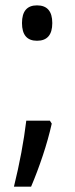

<svg xmlns="http://www.w3.org/2000/svg" viewBox="-20 -565 278 716"><path d="M118 -413Q175 -413 175 -479Q175 -545 118 -545Q62 -545 62 -479Q62 -413 118 -413ZM78 -115Q64 1 32 131H96Q119 77 139.5 15.5Q160 -46 173 -104L166 -115Z"/></svg>

Font: Noto Sans Display SemiCondensed
Style: Regular
Weight: 400
Width: 4
Designer: Monotype Design team
Foundry: Monotype Imaging Inc.
Version: 1.000